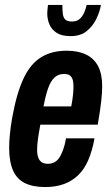

<svg xmlns="http://www.w3.org/2000/svg" viewBox="-20 -744 447 776"><path d="M163 12Q113 12 80.5 -4Q48 -20 32.5 -55.5Q17 -91 17 -147Q17 -172 20 -202Q23 -232 29 -267Q47 -367 75 -426.5Q103 -486 146 -512.5Q189 -539 249 -539Q296 -539 328 -523.5Q360 -508 376.5 -476.5Q393 -445 393 -395Q393 -372 389.5 -338Q386 -304 375 -240H143Q137 -208 133.5 -183Q130 -158 130 -139Q130 -120 134.5 -107.5Q139 -95 148.5 -88.5Q158 -82 173 -82Q187 -82 198.5 -87.5Q210 -93 218.5 -105Q227 -117 234.5 -137Q242 -157 247 -185H362Q353 -135 337 -97.5Q321 -60 296 -36Q271 -12 238 0Q205 12 163 12ZM156 -314H268Q273 -340 275 -360Q277 -380 277 -395Q277 -413 273 -424Q269 -435 261 -440Q253 -445 238 -445Q215 -445 199.5 -430Q184 -415 174 -386Q164 -357 156 -314ZM265 -598Q230 -598 209.5 -611Q189 -624 180 -645Q171 -666 171 -690Q171 -698 172 -706.5Q173 -715 174 -724H232Q232 -703 234 -687.5Q236 -672 244.5 -664.5Q253 -657 271 -657Q290 -657 301.5 -667Q313 -677 320 -692.5Q327 -708 330 -724H388Q383 -695 368.5 -666Q354 -637 329.5 -617.5Q305 -598 265 -598Z"/></svg>

Font: Archivo ExtraCondensed
Style: Bold Italic
Weight: 700
Width: 2
Italic angle: -10°
Designer: Hector Gatti
Foundry: Omnibus-Type
Version: Version 2.001